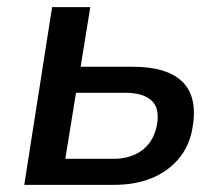

<svg xmlns="http://www.w3.org/2000/svg" viewBox="-20 -518 627 538"><path d="M48 0 126 -498H233L206 -331H351Q451 -331 493.5 -286.5Q536 -242 518 -152Q508 -104 478 -70Q448 -36 403 -18Q358 0 299 0ZM163 -73H298Q345 -73 377 -96Q409 -119 419 -164Q429 -213 405.5 -235.5Q382 -258 331 -258H193Z"/></svg>

Font: Nunito Sans 7pt SemiCondensed SemiBold
Style: Italic
Weight: 600
Width: 4
Italic angle: -9°
Designer: Vernon Adams
Foundry: Vernon Adams
Version: Version 3.101;gftools[0.9.27]